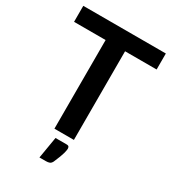

<svg xmlns="http://www.w3.org/2000/svg" viewBox="-216 -839 1033 1149"><g transform="rotate(30 300.0 -264.5)"><path d="M585.5 -612.5H367.5V0H233V-612.5H15V-723H585.5ZM342 45Q356 45 359.2 51.2Q362.5 57.5 362.5 63.5Q362.5 68 361.2 76Q360 84 356.5 96.8Q353 109.5 346 128Q339 146.5 328 172Q321 186 311 190Q301 194 285 194H241.5L266.5 45Z"/></g></svg>

Font: Lato 2
Style: Bold
Weight: 700
Designer: Lukasz Dziedzic with Adam Twardoch and Botio Nikoltchev
Foundry: tyPoland Lukasz Dziedzic
Version: Version 2.015; 2015-08-06; http://www.latofonts.com/